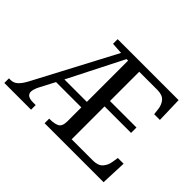

<svg xmlns="http://www.w3.org/2000/svg" viewBox="-141 -974 1234 1234"><g transform="rotate(45 475.5 -357.0)"><path d="M0 0V-42H16Q42 -42 63 -61Q84 -80 105 -120L394 -667L316 -672V-714H870L875 -539H823L818 -582Q814 -615 794.5 -639Q775 -663 730 -664H562V-398H803V-349H562V-50H755Q802 -50 823.5 -74.5Q845 -99 850 -132L857 -175H909L902 0H366V-42H379Q412 -42 436 -53.5Q460 -65 461 -109V-239H231L176 -134Q168 -118 164 -104Q160 -90 160 -81Q160 -42 220 -42H243V0ZM257 -289H461V-664H447Z"/></g></svg>

Font: NotoSerif-Regular
Style: Regular
Weight: 400
Designer: Monotype Design Team
Foundry: Monotype Imaging Inc.
Version: Version 2.007; ttfautohint (v1.8) -l 8 -r 50 -G 200 -x 14 -D